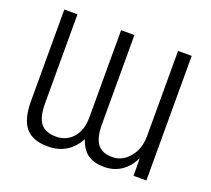

<svg xmlns="http://www.w3.org/2000/svg" viewBox="-125 -889 1160 1058"><g transform="rotate(20 455.5 -360.0)"><path d="M80.1 -193.4V-730.5H157.2V-210Q157.2 -127 185.5 -91.8Q213.9 -56.6 275.4 -56.6Q336.9 -56.6 375 -100.6Q413.1 -144.5 413.1 -219.7V-730.5H491.2V-210Q491.2 -127 519 -91.8Q546.9 -56.6 605.5 -56.6Q664.1 -56.6 705.6 -106.4Q747.1 -156.2 747.1 -233.4V-730.5H827.1V0H752L751 -99.6H749Q724.6 -47.9 681.2 -19Q637.7 9.8 580.6 9.8Q523.4 9.8 486.8 -15.1Q450.2 -40 431.6 -95.7H429.7Q371.1 9.8 252 9.8Q163.1 9.8 121.6 -38.6Q80.1 -86.9 80.1 -193.4Z"/></g></svg>

Font: GenEi M Gothic v2 Regular
Style: Regular
Weight: 400
Version: Version 2.0